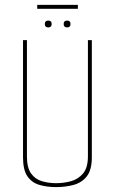

<svg xmlns="http://www.w3.org/2000/svg" viewBox="-20 -755 469 784"><path d="M209 9Q172 9 141 0Q110 -9 92 -35Q74 -61 74 -113V-591H90V-116Q90 -70 107 -46.5Q124 -23 151.5 -15Q179 -7 209 -7Q240 -7 269.5 -15Q299 -23 319 -46.5Q339 -70 339 -116V-591H355V-113Q355 -61 334.5 -35Q314 -9 280.5 0Q247 9 209 9ZM254 -643Q240 -643 240 -657Q240 -671 254 -671Q268 -671 268 -657Q268 -643 254 -643ZM177 -643Q163 -643 163 -657Q163 -671 177 -671Q191 -671 191 -657Q191 -643 177 -643ZM132 -719V-735H298V-719Z"/></svg>

Font: Alumni Sans Pinstripe
Style: Regular
Weight: 400
Designer: Robert E. Leuschke
Foundry: Robert E. Leuschke
Version: Version 1.010; ttfautohint (v1.8.4.7-5d5b)